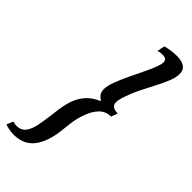

<svg xmlns="http://www.w3.org/2000/svg" viewBox="-319 -881 1134 1134"><g transform="rotate(45 248.5 -313.5)"><path d="M419 -819Q460 -819 482.8 -803.5Q505.5 -788 505.5 -754.5Q505.5 -725.5 490.5 -688.2Q475.5 -651 453.2 -608.5Q431 -566 408.2 -520.8Q385.5 -475.5 370.5 -430.5Q364 -412 360.5 -397Q357 -382 357 -370.5Q357 -331.5 411.5 -331.5L397 -290.5Q353.5 -290.5 325 -262Q296.5 -233.5 279.5 -187Q262.5 -141.5 257 -99.2Q251.5 -57 247 -16Q242.5 25 228 67Q206.5 130 166.5 161Q126.5 192 64.5 192Q42.5 192 24 188.2Q5.5 184.5 -7.5 178.5L10 138Q27 143.5 38 143.5Q78 143.5 97.8 117.5Q117.5 91.5 126 49Q134.5 6.5 140.5 -42Q144 -71 148 -100Q152 -129 158.8 -156.2Q165.5 -183.5 176.5 -206.5Q195 -245 222.5 -270.2Q250 -295.5 287 -311L288 -315Q271 -324.5 261.2 -338.8Q251.5 -353 251.5 -375.5Q251.5 -402 266.5 -442.2Q281.5 -482.5 303.2 -528.2Q325 -574 346.5 -618Q368 -662 380.5 -696.5Q389.5 -720.5 389.5 -736.5Q389.5 -764.5 353 -764.5Q344.5 -764.5 335.8 -763.2Q327 -762 316.5 -758L325.5 -806Q344.5 -812 370.8 -815.5Q397 -819 419 -819Z"/></g></svg>

Font: Libre Caslon Condensed
Style: Italic
Weight: 400
Italic angle: -22.583°
Designer: Pablo Impallari, Rodrigo Fuenzalida, Katja Schimmel, Ertekin Erdin
Foundry: Pablo Impallari, Rodrigo Fuenzalida
Version: Version 2.000;gftools[0.9.33]